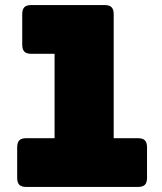

<svg xmlns="http://www.w3.org/2000/svg" viewBox="-20 -740 641 760"><path d="M526 0H84Q65 0 56.5 -8.5Q48 -17 48 -36V-157Q48 -176 56.5 -184.5Q65 -193 84 -193H196V-527H104Q85 -527 76.5 -535.5Q68 -544 68 -563V-684Q68 -703 76.5 -711.5Q85 -720 104 -720H394Q413 -720 421.5 -711.5Q430 -703 430 -684V-193H526Q545 -193 553.5 -184.5Q562 -176 562 -157V-36Q562 -17 553.5 -8.5Q545 0 526 0Z"/></svg>

Font: Bungee
Style: Regular
Weight: 400
Designer: David Jonathan Ross
Foundry: David Jonathan Ross
Version: Version 1.001;PS 1.0;hotconv 1.0.72;makeotf.lib2.5.5900